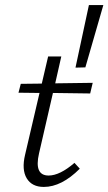

<svg xmlns="http://www.w3.org/2000/svg" viewBox="-20 -731 428 758"><path d="M388 -711 317 -465 278 -464 331 -711ZM222 -508 198 -402 346 -404 336 -362 189 -364 134 -125Q114 -38 172 -38Q216 -38 274 -88L295 -65Q223 7 153 7Q106 7 85.5 -27Q65 -61 79 -120L136 -364L53 -365L62 -400L145 -401L170 -508Z"/></svg>

Font: EauTestInfant Semilight
Style: Italic
Weight: 300
Italic angle: -12°
Designer: Christian Thalmann (Catharsis Fonts)
Version: Version 0.001;PS 000.001;hotconv 1.0.88;makeotf.lib2.5.64775